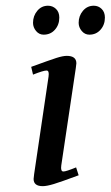

<svg xmlns="http://www.w3.org/2000/svg" viewBox="-20 -637 383 664"><path d="M87.9 -405.8Q151.9 -429.2 174.6 -436.5Q197.3 -443.8 210.9 -443.8Q244.1 -443.8 244.1 -418Q244.1 -413.6 242.2 -401.9L191.9 -64.9Q189 -43.9 199.2 -43.9Q208.5 -43.9 243.2 -58.1L252 -30.8Q191.4 -8.3 166.5 -0.7Q141.6 6.8 127.9 6.8Q96.2 6.8 96.2 -18.1Q96.2 -21.5 98.1 -35.2L147.9 -372.1Q150.9 -393.1 141.1 -393.1Q129.9 -393.1 94.2 -378.9ZM94.2 -558.1Q94.2 -582 108.9 -599.6Q123.5 -617.2 146 -617.2Q162.1 -617.2 173.6 -606.2Q185.1 -595.2 185.1 -576.2Q185.1 -551.3 169.9 -534.2Q154.8 -517.1 130.9 -517.1Q115.2 -517.1 104.7 -529.8Q94.2 -542.5 94.2 -558.1ZM252 -558.1Q252 -582 266.8 -599.6Q281.7 -617.2 304.2 -617.2Q320.3 -617.2 331.5 -606.2Q342.8 -595.2 342.8 -576.2Q342.8 -551.3 327.6 -534.2Q312.5 -517.1 289.1 -517.1Q273.4 -517.1 262.7 -529.8Q252 -542.5 252 -558.1Z"/></svg>

Font: Dehuti
Style: Bold-Italic
Weight: 700
Version: Version 1.2